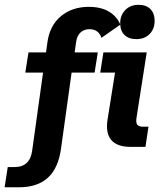

<svg xmlns="http://www.w3.org/2000/svg" viewBox="-91 -622 682 813"><path d="M91.3 -314.5H16.1L29.6 -400H134.3L99.3 -367.2L110 -444.2Q119.8 -514.1 167.2 -553.5Q214.6 -593 284.8 -593Q336.9 -593 370.7 -572.6Q404.4 -552.2 418.5 -517.7L338.5 -461.7Q333.3 -478.9 320.4 -488.7Q307.5 -498.4 288.3 -498.4Q265.1 -498.4 250.3 -484.8Q235.4 -471.2 231.7 -446.5L220.2 -366.4L194.8 -400H323.1L309.6 -314.5H212.2L167.5 6.5Q156 90.6 111.5 130.8Q67 171 -10 171H-71.5L-58.2 85.5H-30.6Q3.1 85.5 21.8 68.1Q40.6 50.7 45.3 15.3ZM463.5 0Q404.4 0 380 -29.3Q355.7 -58.6 364.2 -114.4L396.1 -314.5H333.5L346.8 -400H530.3L487.4 -125.7Q483.6 -104.5 489.5 -95Q495.4 -85.5 515.1 -85.5H537.7L524.9 0ZM486.5 -456.3Q453.9 -456.3 435.9 -474.2Q418 -492.2 418 -523.6Q418 -557.2 439.3 -579.4Q460.6 -601.6 495.5 -601.6Q528.4 -601.6 546.1 -583.4Q563.8 -565.2 563.8 -533.8Q563.8 -499.7 542.6 -478Q521.4 -456.3 486.5 -456.3Z"/></svg>

Font: Rokkitt SemiBold
Style: Italic
Weight: 600
Italic angle: -9°
Designer: Vernon Adams
Foundry: Vernon Adams
Version: Version 3.103